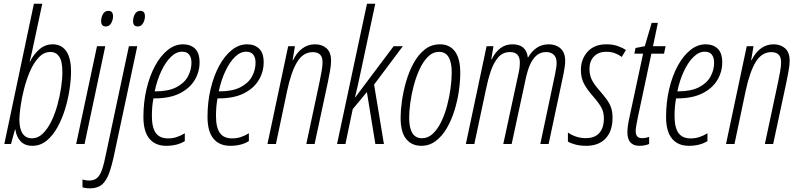

<svg xmlns="http://www.w3.org/2000/svg" viewBox="-20 -780 4327 1040"><path d="M155.3 9.8Q113.8 9.8 90.8 -15.6Q67.9 -41 63.5 -78.1H61L39.6 0H3.4L163.6 -759.8H209L153.3 -499Q149.4 -481.9 146.5 -470Q143.6 -458 140.1 -446.3H142.1Q163.6 -487.3 194.3 -513.7Q225.1 -540 265.6 -540Q313 -540 338.9 -502.9Q364.7 -465.8 364.7 -392.1Q364.7 -350.1 356.9 -297.1Q349.1 -244.1 332.8 -190.2Q316.4 -136.2 291.5 -91.1Q266.6 -45.9 232.7 -18.1Q198.7 9.8 155.3 9.8ZM153.3 -30.8Q185.5 -30.8 211.7 -56.2Q237.8 -81.5 257.8 -122.3Q277.8 -163.1 291 -211.2Q304.2 -259.3 311 -305.9Q317.9 -352.5 317.9 -388.7Q317.9 -448.7 300.5 -473.6Q283.2 -498.5 253.4 -498.5Q217.8 -498.5 190.2 -469.2Q162.6 -439.9 142.8 -394.3Q123 -348.6 110.1 -297.6Q97.2 -246.6 91.1 -201.9Q85 -157.2 85 -131.8Q85 -83 102.3 -56.9Q119.6 -30.8 153.3 -30.8Z M553.2 -636.7Q527.8 -636.7 527.8 -666Q527.8 -685.1 537.4 -703.1Q546.9 -721.2 567.4 -721.2Q592.3 -721.2 592.3 -691.9Q592.3 -672.4 582.3 -654.5Q572.3 -636.7 553.2 -636.7ZM392.6 0 505.4 -529.8H550.3L438 0Z M726.1 -636.7Q700.7 -636.7 700.7 -666Q700.7 -685.1 710.4 -703.1Q720.2 -721.2 740.2 -721.2Q765.1 -721.2 765.1 -691.9Q765.1 -672.4 755.1 -654.5Q745.1 -636.7 726.1 -636.7ZM466.8 240.2Q454.6 240.2 444.3 238.5Q434.1 236.8 426.8 234.9V191.9Q441.4 197.8 463.4 197.8Q488.8 197.8 504.9 184.8Q521 171.9 532.5 139.4Q543.9 106.9 555.2 48.8L678.2 -529.8H723.6L599.6 51.8Q586.4 115.2 571.5 157Q556.6 198.7 532.5 219.5Q508.3 240.2 466.8 240.2Z M880.4 9.8Q820.8 9.8 788.8 -29.3Q756.8 -68.4 756.8 -146.5Q756.8 -226.6 773.7 -297.9Q790.5 -369.1 820.1 -423.6Q849.6 -478 888.4 -509Q927.2 -540 971.2 -540Q1011.7 -540 1036.4 -516.6Q1061 -493.2 1061 -442.4Q1061 -391.1 1034.7 -346.7Q1008.3 -302.2 954.3 -274.7Q900.4 -247.1 817.4 -247.1H811Q802.7 -203.1 802.7 -152.8Q802.7 -88.9 824 -59.6Q845.2 -30.3 890.1 -30.3Q914.6 -30.3 936.5 -37.4Q958.5 -44.4 981 -58.1V-15.6Q961.4 -3.4 936.3 3.2Q911.1 9.8 880.4 9.8ZM817.9 -285.2H822.3Q892.1 -285.2 935.1 -307.4Q978 -329.6 997.6 -365.2Q1017.1 -400.9 1017.1 -440.4Q1017.1 -468.3 1004.6 -484.1Q992.2 -500 966.3 -500Q934.6 -500 905.5 -471.7Q876.5 -443.4 853.5 -394.5Q830.6 -345.7 817.9 -285.2Z M1227.5 9.8Q1168 9.8 1136 -29.3Q1104 -68.4 1104 -146.5Q1104 -226.6 1120.8 -297.9Q1137.7 -369.1 1167.2 -423.6Q1196.8 -478 1235.6 -509Q1274.4 -540 1318.4 -540Q1358.9 -540 1383.5 -516.6Q1408.2 -493.2 1408.2 -442.4Q1408.2 -391.1 1381.8 -346.7Q1355.5 -302.2 1301.5 -274.7Q1247.6 -247.1 1164.6 -247.1H1158.2Q1149.9 -203.1 1149.9 -152.8Q1149.9 -88.9 1171.1 -59.6Q1192.4 -30.3 1237.3 -30.3Q1261.7 -30.3 1283.7 -37.4Q1305.7 -44.4 1328.1 -58.1V-15.6Q1308.6 -3.4 1283.4 3.2Q1258.3 9.8 1227.5 9.8ZM1165 -285.2H1169.4Q1239.3 -285.2 1282.2 -307.4Q1325.2 -329.6 1344.7 -365.2Q1364.3 -400.9 1364.3 -440.4Q1364.3 -468.3 1351.8 -484.1Q1339.4 -500 1313.5 -500Q1281.7 -500 1252.7 -471.7Q1223.6 -443.4 1200.7 -394.5Q1177.7 -345.7 1165 -285.2Z M1428.7 0 1541 -529.8H1577.6L1564.9 -454.1H1567.4Q1586.4 -494.6 1617.2 -517.3Q1647.9 -540 1686 -540Q1724.6 -540 1749 -518.1Q1773.4 -496.1 1773.4 -451.2Q1773.4 -428.7 1767.6 -396.2Q1761.7 -363.8 1755.9 -335L1684.1 0H1639.2L1710.9 -336.4Q1716.3 -364.3 1721.7 -392.3Q1727.1 -420.4 1727.1 -443.8Q1727.1 -497.6 1673.8 -497.6Q1622.1 -497.6 1589.6 -444.3Q1557.1 -391.1 1535.2 -287.6L1474.6 0Z M1805.7 0 1967.8 -759.8H2012.7L1930.2 -373Q1923.8 -343.3 1917.5 -314.7Q1911.1 -286.1 1902.8 -253.4H1904.8L2112.3 -529.8H2162.1L2006.3 -321.8L2059.6 0H2013.2L1967.3 -281.2L1890.6 -189L1851.1 0Z M2262.2 9.8Q2210 9.8 2179.9 -27.3Q2149.9 -64.5 2149.9 -142.6Q2149.9 -180.7 2157 -231.9Q2164.1 -283.2 2179.4 -336.9Q2194.8 -390.6 2219.7 -436.8Q2244.6 -482.9 2280.3 -511.5Q2315.9 -540 2363.8 -540Q2415 -540 2444.1 -501.7Q2473.1 -463.4 2473.1 -385.7Q2473.1 -338.4 2465.1 -284.4Q2457 -230.5 2440.7 -178.5Q2424.3 -126.5 2399.2 -84Q2374 -41.5 2339.8 -15.9Q2305.7 9.8 2262.2 9.8ZM2265.6 -31.2Q2298.3 -31.2 2324.2 -55.4Q2350.1 -79.6 2369.4 -119.1Q2388.7 -158.7 2401.4 -206.1Q2414.1 -253.4 2420.4 -300.8Q2426.8 -348.1 2426.8 -386.7Q2426.8 -499 2358.9 -499Q2324.7 -499 2298.3 -472.9Q2272 -446.8 2252.7 -404.8Q2233.4 -362.8 2220.7 -314.5Q2208 -266.1 2202.1 -220.5Q2196.3 -174.8 2196.3 -142.6Q2196.3 -31.2 2265.6 -31.2Z M2503.4 0 2615.7 -529.8H2652.8L2641.1 -459H2643.6Q2683.6 -540 2755.4 -540Q2830.6 -540 2838.9 -469.2H2840.8Q2859.4 -502.4 2887.5 -521.2Q2915.5 -540 2953.1 -540Q2991.2 -540 3016.4 -517.6Q3041.5 -495.1 3041.5 -449.7Q3041.5 -435.5 3038.6 -416.3Q3035.6 -397 3032.7 -380.9L2951.7 0H2906.7L2986.3 -376.5Q2990.2 -396 2992.7 -412.4Q2995.1 -428.7 2995.1 -439.9Q2995.1 -468.8 2979.7 -483.4Q2964.4 -498 2938.5 -498Q2907.2 -498 2886 -479.5Q2864.7 -460.9 2851.6 -430.9Q2838.4 -400.9 2830.6 -367.2L2751.5 0H2706.1L2790.5 -391.1Q2793.5 -404.8 2794.7 -418Q2795.9 -431.2 2795.9 -440.9Q2795.9 -498 2742.7 -498Q2703.6 -498 2679 -469.7Q2654.3 -441.4 2638.4 -394.5Q2622.6 -347.7 2611.3 -291.5L2549.3 0Z M3155.8 9.8Q3122.1 9.8 3095.9 2.7Q3069.8 -4.4 3056.2 -13.2V-62.5Q3071.8 -50.3 3097.7 -41Q3123.5 -31.7 3152.3 -31.7Q3201.7 -31.7 3226.3 -59.6Q3251 -87.4 3251 -138.7Q3251 -172.9 3237.1 -198Q3223.1 -223.1 3190.4 -260.7Q3162.6 -292 3144.5 -324.2Q3126.5 -356.4 3126.5 -401.4Q3126.5 -459.5 3162.8 -499.8Q3199.2 -540 3264.2 -540Q3300.3 -540 3326.4 -530.5Q3352.5 -521 3370.6 -509.3L3347.7 -471.7Q3333 -482.9 3312.3 -491.2Q3291.5 -499.5 3263.7 -499.5Q3221.7 -499.5 3197.3 -474.1Q3172.9 -448.7 3172.9 -406.7Q3172.9 -374.5 3185.1 -349.1Q3197.3 -323.7 3225.1 -292.5Q3249 -264.6 3265.4 -242.7Q3281.7 -220.7 3289.8 -197.5Q3297.9 -174.3 3297.9 -142.6Q3297.9 -69.8 3260.3 -30Q3222.7 9.8 3155.8 9.8Z M3443.8 9.8Q3378.4 9.8 3378.4 -63.5Q3378.4 -94.2 3389.2 -143.1L3463.4 -489.3H3416L3422.4 -520L3472.7 -529.8L3509.8 -656.2H3543.5L3517.1 -529.8H3585.4L3576.7 -489.3H3508.3L3434.1 -140.1Q3429.7 -117.7 3426.5 -99.9Q3423.3 -82 3423.3 -69.8Q3423.3 -31.7 3457 -31.7Q3477.5 -31.7 3496.1 -38.6V0Q3471.7 9.8 3443.8 9.8Z M3711.4 9.8Q3651.9 9.8 3619.9 -29.3Q3587.9 -68.4 3587.9 -146.5Q3587.9 -226.6 3604.7 -297.9Q3621.6 -369.1 3651.1 -423.6Q3680.7 -478 3719.5 -509Q3758.3 -540 3802.2 -540Q3842.8 -540 3867.4 -516.6Q3892.1 -493.2 3892.1 -442.4Q3892.1 -391.1 3865.7 -346.7Q3839.4 -302.2 3785.4 -274.7Q3731.4 -247.1 3648.4 -247.1H3642.1Q3633.8 -203.1 3633.8 -152.8Q3633.8 -88.9 3655 -59.6Q3676.3 -30.3 3721.2 -30.3Q3745.6 -30.3 3767.6 -37.4Q3789.6 -44.4 3812 -58.1V-15.6Q3792.5 -3.4 3767.3 3.2Q3742.2 9.8 3711.4 9.8ZM3648.9 -285.2H3653.3Q3723.1 -285.2 3766.1 -307.4Q3809.1 -329.6 3828.6 -365.2Q3848.1 -400.9 3848.1 -440.4Q3848.1 -468.3 3835.7 -484.1Q3823.2 -500 3797.4 -500Q3765.6 -500 3736.6 -471.7Q3707.5 -443.4 3684.6 -394.5Q3661.6 -345.7 3648.9 -285.2Z M3912.6 0 4024.9 -529.8H4061.5L4048.8 -454.1H4051.3Q4070.3 -494.6 4101.1 -517.3Q4131.8 -540 4169.9 -540Q4208.5 -540 4232.9 -518.1Q4257.3 -496.1 4257.3 -451.2Q4257.3 -428.7 4251.5 -396.2Q4245.6 -363.8 4239.7 -335L4168 0H4123L4194.8 -336.4Q4200.2 -364.3 4205.6 -392.3Q4210.9 -420.4 4210.9 -443.8Q4210.9 -497.6 4157.7 -497.6Q4106 -497.6 4073.5 -444.3Q4041 -391.1 4019 -287.6L3958.5 0Z"/></svg>

Font: Open Sans Condensed Light
Style: Italic
Weight: 300
Width: 3
Italic angle: -12°
Designer: Monotype Design Team
Foundry: Monotype Imaging Inc.
Version: Version 3.000; ttfautohint (v1.8.4)